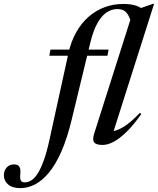

<svg xmlns="http://www.w3.org/2000/svg" viewBox="-204 -756 835 1016"><path d="M57 -461 63 -493.5H370.5L364.5 -461ZM175.5 -123.5Q151.5 -24 120.8 45.8Q90 115.5 54.5 158Q19 200.5 -19 220Q-57 239.5 -96 239.5Q-138.5 239.5 -161 220.2Q-183.5 201 -183.5 171Q-183.5 147.5 -169 130.8Q-154.5 114 -130 114Q-109.5 114 -101.8 125.8Q-94 137.5 -96.5 164.5Q-99 191.5 -93.2 200.2Q-87.5 209 -73.5 209Q-55.5 209 -38.5 198.5Q-21.5 188 -5 162.8Q11.5 137.5 27.5 93.2Q43.5 49 58 -17.5L157.5 -471.5Q171.5 -536 199.2 -585.2Q227 -634.5 265.5 -667.8Q304 -701 350 -718Q396 -735 447 -735Q465 -735 479.8 -733.5Q494.5 -732 507.5 -728.5Q520.5 -725 532.2 -719.2Q544 -713.5 556 -705L526 -708L606 -736H611.5L397.5 -63Q419 -65.5 453.5 -87Q488 -108.5 536.5 -159L543.5 -152.5Q502.5 -94 465.5 -58Q428.5 -22 397 -5.5Q365.5 11 339.5 11Q304.5 11 294.2 -2.8Q284 -16.5 294.5 -49.5L485.5 -650.5Q475.5 -680.5 460.2 -694.2Q445 -708 416 -708Q386.5 -708 360 -690.2Q333.5 -672.5 311.5 -633.5Q289.5 -594.5 274 -530.5Z"/></svg>

Font: Newsreader 60pt Medium
Style: Italic
Weight: 500
Italic angle: -17°
Designer: Hugues Gentile
Foundry: Production Type
Version: Version 1.003